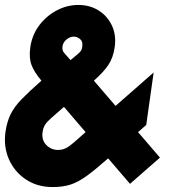

<svg xmlns="http://www.w3.org/2000/svg" viewBox="-23 -743 762 776"><path d="M190 13Q127.5 13 81.5 -17.8Q35.5 -48.5 13.2 -99Q-9 -149.5 -1 -209Q5 -251 19.8 -281Q34.5 -311 64.2 -341.8Q94 -372.5 144.5 -417Q115 -451.5 104.2 -480.8Q93.5 -510 99.5 -552Q106.5 -601.5 135.2 -640Q164 -678.5 206 -700.8Q248 -723 293.5 -723Q340.5 -723 376.2 -700.2Q412 -677.5 429.8 -638.8Q447.5 -600 440.5 -552Q434.5 -509.5 414.8 -480.2Q395 -451 356.5 -417L444 -315L598 -450L568 -238L535 -209L623.5 -106L502.5 0L414 -103Q362.5 -57.5 327.8 -32.2Q293 -7 262 3Q231 13 190 13ZM262 -500Q281 -516 290.8 -524Q300.5 -532 304.5 -538.2Q308.5 -544.5 309.5 -555Q312.5 -575.5 300.5 -585.2Q288.5 -595 275.5 -595Q260.5 -595 246.2 -583.8Q232 -572.5 229.5 -555Q227.5 -539.5 235.5 -530.2Q243.5 -521 262 -500ZM211 -137Q229 -137 243 -144Q257 -151 275 -166.8Q293 -182.5 323 -209L235.5 -311Q203.5 -283 185.5 -267.2Q167.5 -251.5 159.5 -239.2Q151.5 -227 149 -209Q144.5 -177 164.2 -157Q184 -137 211 -137Z"/></svg>

Font: Urbanist Black
Style: Italic
Weight: 900
Italic angle: -8°
Designer: Corey Hu
Foundry: Corey Hu
Version: Version 1.330; ttfautohint (v1.8.4.7-5d5b)